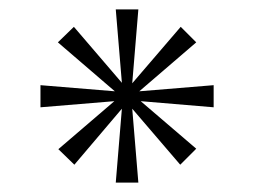

<svg xmlns="http://www.w3.org/2000/svg" viewBox="-20 -730 562 408"><path d="M363 -380 397 -414 279 -515 434 -502V-549L276 -536L397 -640L364 -673L261 -553L274 -710H226L239 -554L137 -673L103 -640L224 -536L66 -549V-502L223 -515L104 -413L138 -380L239 -499L226 -342H274L261 -499Z"/></svg>

Font: Uncut Sans Light
Style: Regular
Weight: 300
Designer: Kasper Nordkvist
Foundry: UNCUT.wtf
Version: Version 1.304;Glyphs 3.2 (3246)